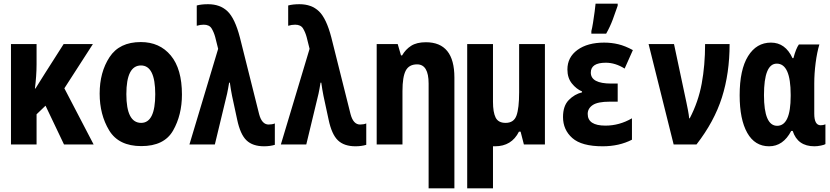

<svg xmlns="http://www.w3.org/2000/svg" viewBox="-20 -790 4540 1050"><path d="M180 0V-165L229 -212L330 0H492L332 -307L488 -549H328L226 -389Q212 -366 199 -346Q186 -326 174 -306H171Q175 -338 177.5 -372Q180 -406 180 -439V-549H40V0Z M975 -273Q975 -413 914 -486.5Q853 -560 750 -560Q633 -560 579 -477.5Q525 -395 525 -278Q525 -163 577 -77Q629 9 753 9Q878 9 926.5 -76Q975 -161 975 -273ZM671 -275Q671 -432 751 -432Q829 -432 829 -275Q829 -118 752 -118Q671 -118 671 -275Z M1483 2V-115Q1469 -109 1449 -109Q1412 -109 1397 -166L1292 -585Q1265 -689 1224.5 -728Q1184 -767 1118 -767Q1081 -767 1056 -760V-649Q1075 -655 1094 -655Q1125 -655 1137.5 -634Q1150 -613 1157 -587L1173 -523L1016 0H1155L1222 -278Q1225 -291 1227.5 -306Q1230 -321 1233 -338H1237Q1242 -301 1249 -266L1277 -136Q1294 -55 1328 -22.5Q1362 10 1424 10Q1457 10 1483 2Z M1983 2V-115Q1969 -109 1949 -109Q1912 -109 1897 -166L1792 -585Q1765 -689 1724.5 -728Q1684 -767 1618 -767Q1581 -767 1556 -760V-649Q1575 -655 1594 -655Q1625 -655 1637.5 -634Q1650 -613 1657 -587L1673 -523L1516 0H1655L1722 -278Q1725 -291 1727.5 -306Q1730 -321 1733 -338H1737Q1742 -301 1749 -266L1777 -136Q1794 -55 1828 -22.5Q1862 10 1924 10Q1957 10 1983 2Z M2465 240V-366Q2465 -559 2309 -559Q2259 -559 2228.5 -539.5Q2198 -520 2179 -487H2173L2155 -549H2040V0H2181V-292Q2181 -370 2199 -404Q2217 -438 2261 -438Q2324 -438 2324 -333V240Z M2687 10Q2778 10 2818 -70H2827L2845 0H2960V-549H2819V-285Q2819 -198 2804.5 -158Q2790 -118 2745 -118Q2705 -118 2690.5 -147Q2676 -176 2676 -233V-549H2535V240H2676V10Q2681 10 2687 10Z M3295 -606Q3316 -643 3331 -683Q3346 -723 3358 -759V-770H3237Q3236 -757 3232 -726.5Q3228 -696 3223 -665Q3218 -634 3214 -620V-606ZM3436 -26V-143Q3367 -103 3291 -103Q3194 -103 3194 -167Q3194 -197 3221.5 -215.5Q3249 -234 3314 -234H3358V-333H3323Q3211 -333 3211 -393Q3211 -447 3293 -447Q3345 -447 3396 -415L3441 -516Q3399 -539 3361.5 -548Q3324 -557 3284 -557Q3193 -557 3138 -517Q3083 -477 3083 -410Q3083 -364 3107.5 -333.5Q3132 -303 3163 -290V-285Q3122 -275 3090.5 -243Q3059 -211 3059 -150Q3059 -80 3110 -35Q3161 10 3276 10Q3366 10 3436 -26Z M3789 0Q3886 -125 3928 -257Q3970 -389 3970 -549H3836Q3836 -433 3817.5 -333Q3799 -233 3752 -143H3749Q3747 -163 3742 -189Q3737 -215 3734 -229L3666 -549H3527L3664 0Z M4307 -74H4315Q4342 10 4434 10Q4450 10 4469.5 6Q4489 2 4494 -2V-110Q4482 -105 4468 -105Q4433 -105 4433 -168V-333Q4433 -388 4440.5 -446Q4448 -504 4461 -547H4349Q4333 -525 4319 -472H4314Q4275 -557 4196 -557Q4117 -557 4071 -483Q4025 -409 4025 -269Q4025 -137 4066.5 -63.5Q4108 10 4186 10Q4263 10 4307 -74ZM4158 -270Q4158 -442 4228 -442Q4304 -442 4304 -272V-265Q4304 -102 4230 -102Q4158 -102 4158 -270Z"/></svg>

Font: Noto Sans Mono UI Condensed ExtraBold
Style: Regular
Weight: 800
Width: 3
Designer: Monotype Design team
Foundry: Monotype Imaging Inc.
Version: 1.000